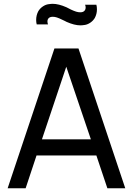

<svg xmlns="http://www.w3.org/2000/svg" viewBox="-20 -1010 713 1030"><path d="M177 -879Q174 -890 174 -903Q174 -928.5 185.5 -950Q195 -965.5 210 -975.5Q225 -985.5 240.5 -987.5Q247.5 -988.5 253 -989Q258.5 -989.5 262.5 -989.5Q294.5 -989.5 336.5 -971L361 -958.5Q377 -951 388.5 -947.5Q400 -944 410.5 -944Q425 -944 432.2 -951.2Q439.5 -958.5 439.5 -970Q439.5 -977 436.5 -984.5H497Q500 -974 500 -959.5Q500 -935 488.5 -913.5Q479 -898 464 -888Q449 -878 433.5 -876Q426.5 -875 421 -874.5Q415.5 -874 411.5 -874Q379.5 -874 337.5 -892.5Q333.5 -895 327.2 -897.8Q321 -900.5 313 -904.5Q297 -912.5 285.5 -916.2Q274 -920 263.5 -920Q249 -920 241.8 -913.2Q234.5 -906.5 234.5 -895Q234.5 -887 237.5 -879ZM497 -176H176L117.5 0H21L272 -750H401L652 0H556ZM467.5 -262.5 335.5 -652 205 -262.5Z"/></svg>

Font: Russisch Sans Medium
Style: Regular
Weight: 500
Width: 4
Designer: Michael Sharanda (font) & Cristiano Sobral (main changes)
Foundry: Michael Sharanda
Version: Version 2.00;September 8, 2020;FontCreator 13.0.0.2681 64-bi